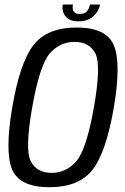

<svg xmlns="http://www.w3.org/2000/svg" viewBox="-20 -798 536 823"><path d="M191.5 4.5Q64.5 4.5 32.2 -71Q0 -146.5 32.5 -337.5Q65 -529 123.2 -604.5Q181.5 -680 308.8 -680Q436 -680 468 -603.8Q500 -527.5 468 -337.5Q435 -145.5 376.8 -70.5Q318.5 4.5 191.5 4.5ZM200.5 -57Q264 -57 307.2 -107Q350.5 -157 382.5 -337.5Q414.5 -519 388.8 -568.8Q363 -618.5 299.5 -618.5Q236.5 -618.5 193.2 -568.8Q150 -519 118 -337.5Q86 -157 111.8 -107Q137.5 -57 200.5 -57ZM316 -706.5Q278 -706.5 261 -727.8Q244 -749 249 -778.5H292.5Q285.5 -738 321.5 -738Q342.5 -738 352.2 -749Q362 -760 365.5 -778.5H409Q403.5 -749 379.5 -727.8Q355.5 -706.5 316 -706.5Z"/></svg>

Font: Anybody
Style: Italic
Weight: 400
Italic angle: -10°
Designer: Tyler Finck
Foundry: Etcetera Type Company
Version: Version 1.010; ttfautohint (v1.8.3) -l 8 -r 50 -G 200 -x 14 